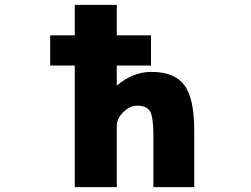

<svg xmlns="http://www.w3.org/2000/svg" viewBox="-20 -772 1040 794"><path d="M187.5 -501V-626H289.1V-752H462.9V-626H604.5V-501H462.9V-418Q531.2 -475.6 607.4 -474.6Q700.2 -474.6 741.7 -420.9Q783.2 -367.2 783.2 -232.4V2H614.3V-211.9Q614.3 -289.1 600.1 -312Q585.9 -335 547.9 -335Q516.6 -335 489.7 -308.1Q462.9 -281.2 462.9 -252V2H289.1V-501Z"/></svg>

Font: Gen Shin Gothic Monospace Heavy
Style: Bold
Weight: 800
Designer: [Source Han Sans]
Ryoko NISHIZUKA  (kana & ideographs); Paul D. Hunt (Latin, Greek & Cyrillic); Wenlong ZHANG  (bopomofo
Version: Version 1.002.20150607